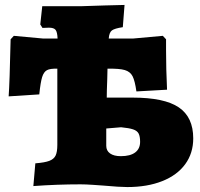

<svg xmlns="http://www.w3.org/2000/svg" viewBox="-20 -746 808 777"><path d="M762 -186Q762 -126 729.5 -81.5Q697 -37 636.5 -13Q576 11 495 11Q464 11 398 5Q385 4 355.5 2Q326 0 306 0Q211 0 115 7L123 -85Q161 -88 179.5 -95Q198 -102 205 -116.5Q212 -131 212 -160V-468Q183 -469 170 -462Q157 -455 150.5 -434Q144 -413 139 -364L15 -356Q19 -408 23 -587L36 -601L155 -590H213Q212 -616 205 -625Q198 -634 178 -634L152 -633L143 -647L151 -721H312L405 -724Q424 -724 484 -726L477 -636Q444 -631 433 -623Q422 -615 420 -590H518L639 -601L652 -587V-543Q652 -467 656 -383L532 -376Q526 -419 516.5 -437.5Q507 -456 485 -462.5Q463 -469 415 -468L414 -425Q412 -375 412 -351H517Q645 -351 703.5 -311.5Q762 -272 762 -186ZM547 -172Q547 -194 541 -205.5Q535 -217 518.5 -222.5Q502 -228 470 -231L410 -226V-156Q410 -136 425.5 -125Q441 -114 469 -114Q507 -114 527 -129Q547 -144 547 -172Z"/></svg>

Font: Alegreya SC Black
Style: Regular
Weight: 900
Designer: Juan Pablo del Peral
Foundry: Huerta Tipografica
Version: Version 2.007; ttfautohint (v1.6)